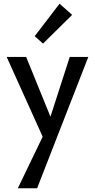

<svg xmlns="http://www.w3.org/2000/svg" viewBox="-20 -726 512 1035"><path d="M369 -646 212 -491 167 -531 301 -706ZM356 -419H456L180 289H76L210 11L16 -419H121L252 -97Z"/></svg>

Font: EauTest Semibold
Style: Regular
Weight: 600
Designer: Christian Thalmann (Catharsis Fonts)
Version: Version 0.001;PS 000.001;hotconv 1.0.88;makeotf.lib2.5.64775